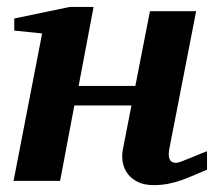

<svg xmlns="http://www.w3.org/2000/svg" viewBox="-20 -520 615 552"><path d="M575.2 -32.2Q555.2 -23.9 536.9 -15.9Q518.6 -7.8 500.2 -1.5Q481.9 4.9 462.9 8.5Q443.8 12.2 421.9 12.2Q395 12.2 376.5 3.2Q357.9 -5.9 347.2 -20.3Q336.4 -34.7 333 -52.7Q329.6 -70.8 333 -88.9L357.9 -216.8H193.8L152.8 0H19L101.1 -423.8L21 -432.1V-466.8L180.2 -500H249L206.1 -272.9H369.1L411.1 -487.8H543.9L467.8 -97.2Q465.8 -88.4 465.3 -80.1Q464.8 -71.8 466.6 -65.4Q468.3 -59.1 473.1 -55.4Q478 -51.8 486.8 -51.8Q491.2 -51.8 503.9 -56.6Q516.6 -61.5 531 -67.4Q545.4 -73.2 558.1 -78.6Q570.8 -84 575.2 -85Z"/></svg>

Font: Charis SIL
Style: Bold Italic
Weight: 700
Italic angle: -11°
Foundry: SIL International
Version: Version 4.112